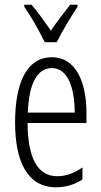

<svg xmlns="http://www.w3.org/2000/svg" viewBox="-20 -785 428 815"><path d="M309 -765H278C246 -724 225 -697 196 -655C169 -694 138 -737 114 -765H83V-756C111 -717 147 -653 170 -606H221C244 -653 281 -714 309 -756ZM200 -542C96 -542 44 -438 44 -265C44 -102 95 10 218 10C260 10 297 -2 330 -23V-74C293 -49 259 -37 223 -37C139 -37 98 -115 97 -263H347V-305C347 -432 305 -542 200 -542ZM200 -496C269 -496 297 -410 297 -307H98C103 -435 140 -496 200 -496Z"/></svg>

Font: Noto Sans Display Condensed Light
Style: Regular
Weight: 300
Width: 3
Designer: Monotype Design Team
Foundry: Monotype Imaging Inc.
Version: Version 1.900